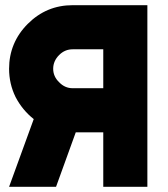

<svg xmlns="http://www.w3.org/2000/svg" viewBox="-20 -720 648 740"><path d="M378 -530H260Q230 -530 208 -508Q185 -485 185 -455Q185 -425 208 -403Q230 -380 260 -380H378ZM548 -700V0H378V-210H272L196 0H15L110 -261Q66 -296 40 -346Q15 -397 15 -455Q15 -505 33 -548.5Q51 -592 87 -628Q159 -700 260 -700Z"/></svg>

Font: Unageo
Style: Black
Weight: 900
Designer: Richard Sepsi
Foundry: Richard Sepsi
Version: Version 2.000